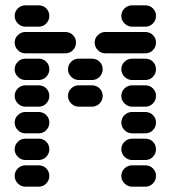

<svg xmlns="http://www.w3.org/2000/svg" viewBox="-20 -710 640 720"><path d="M435 -50Q435 -34 447 -22Q459 -10 475 -10H525Q542 -10 553.5 -22Q565 -34 565 -50Q565 -67 553.5 -78.5Q542 -90 525 -90H475Q459 -90 447 -78.5Q435 -67 435 -50ZM35 -50Q35 -34 47 -22Q59 -10 75 -10H125Q142 -10 153.5 -22Q165 -34 165 -50Q165 -67 153.5 -78.5Q142 -90 125 -90H75Q59 -90 47 -78.5Q35 -67 35 -50ZM435 -150Q435 -134 447 -122Q459 -110 475 -110H525Q542 -110 553.5 -122Q565 -134 565 -150Q565 -167 553.5 -178.5Q542 -190 525 -190H475Q459 -190 447 -178.5Q435 -167 435 -150ZM35 -150Q35 -134 47 -122Q59 -110 75 -110H125Q142 -110 153.5 -122Q165 -134 165 -150Q165 -167 153.5 -178.5Q142 -190 125 -190H75Q59 -190 47 -178.5Q35 -167 35 -150ZM435 -250Q435 -234 447 -222Q459 -210 475 -210H525Q542 -210 553.5 -222Q565 -234 565 -250Q565 -267 553.5 -278.5Q542 -290 525 -290H475Q459 -290 447 -278.5Q435 -267 435 -250ZM35 -250Q35 -234 47 -222Q59 -210 75 -210H125Q142 -210 153.5 -222Q165 -234 165 -250Q165 -267 153.5 -278.5Q142 -290 125 -290H75Q59 -290 47 -278.5Q35 -267 35 -250ZM435 -350Q435 -334 447 -322Q459 -310 475 -310H525Q542 -310 553.5 -322Q565 -334 565 -350Q565 -367 553.5 -378.5Q542 -390 525 -390H475Q459 -390 447 -378.5Q435 -367 435 -350ZM235 -350Q235 -334 247 -322Q259 -310 275 -310H325Q342 -310 353.5 -322Q365 -334 365 -350Q365 -367 353.5 -378.5Q342 -390 325 -390H275Q259 -390 247 -378.5Q235 -367 235 -350ZM35 -350Q35 -334 47 -322Q59 -310 75 -310H125Q142 -310 153.5 -322Q165 -334 165 -350Q165 -367 153.5 -378.5Q142 -390 125 -390H75Q59 -390 47 -378.5Q35 -367 35 -350ZM435 -450Q435 -434 447 -422Q459 -410 475 -410H525Q542 -410 553.5 -422Q565 -434 565 -450Q565 -467 553.5 -478.5Q542 -490 525 -490H475Q459 -490 447 -478.5Q435 -467 435 -450ZM235 -450Q235 -434 247 -422Q259 -410 275 -410H325Q342 -410 353.5 -422Q365 -434 365 -450Q365 -467 353.5 -478.5Q342 -490 325 -490H275Q259 -490 247 -478.5Q235 -467 235 -450ZM35 -450Q35 -434 47 -422Q59 -410 75 -410H125Q142 -410 153.5 -422Q165 -434 165 -450Q165 -467 153.5 -478.5Q142 -490 125 -490H75Q59 -490 47 -478.5Q35 -467 35 -450ZM335 -550Q335 -534 347 -522Q359 -510 375 -510H525Q542 -510 553.5 -522Q565 -534 565 -550Q565 -567 553.5 -578.5Q542 -590 525 -590H375Q359 -590 347 -578.5Q335 -567 335 -550ZM35 -550Q35 -534 47 -522Q59 -510 75 -510H225Q242 -510 253.5 -522Q265 -534 265 -550Q265 -567 253.5 -578.5Q242 -590 225 -590H75Q59 -590 47 -578.5Q35 -567 35 -550ZM435 -650Q435 -634 447 -622Q459 -610 475 -610H525Q542 -610 553.5 -622Q565 -634 565 -650Q565 -667 553.5 -678.5Q542 -690 525 -690H475Q459 -690 447 -678.5Q435 -667 435 -650ZM35 -650Q35 -634 47 -622Q59 -610 75 -610H125Q142 -610 153.5 -622Q165 -634 165 -650Q165 -667 153.5 -678.5Q142 -690 125 -690H75Q59 -690 47 -678.5Q35 -667 35 -650Z"/></svg>

Font: Matrix Sans Raster
Style: Regular
Weight: 400
Designer: Brad Neil
Version: Version 1.100